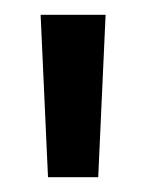

<svg xmlns="http://www.w3.org/2000/svg" viewBox="-20 -720 198 260"><path d="M35 -700H123L113 -480H45Z"/></svg>

Font: Baumans
Style: Regular
Weight: 400
Designer: Henadij Zarechnjuk
Foundry: Cyreal (www.cyreal.org)
Version: Version 001.001